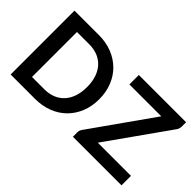

<svg xmlns="http://www.w3.org/2000/svg" viewBox="-83 -1130 1537 1537"><g transform="rotate(45 685.5 -361.5)"><path d="M80.5 0ZM722.5 -361.5Q722.5 -282 696 -215.5Q669.5 -149 621.5 -101Q573.5 -53 506 -26.5Q438.5 0 356 0H80.5V-723H356Q438.5 -723 506 -696.2Q573.5 -669.5 621.5 -621.8Q669.5 -574 696 -507.5Q722.5 -441 722.5 -361.5ZM584.5 -361.5Q584.5 -421 568.8 -468.2Q553 -515.5 523.2 -548.2Q493.5 -581 451.2 -598.5Q409 -616 356 -616H215.5V-107H356Q409 -107 451.2 -124.5Q493.5 -142 523.2 -174.8Q553 -207.5 568.8 -254.8Q584.5 -302 584.5 -361.5ZM1344 -723V-673.5Q1344 -650.5 1331 -631.5L960 -107.5H1335.5V0H785.5V-53Q785.5 -63 789 -72.2Q792.5 -81.5 798 -89.5L1170 -616H809V-723Z"/></g></svg>

Font: Lato
Style: Bold
Weight: 700
Designer: Lukasz Dziedzic
Foundry: tyPoland Lukasz Dziedzic
Version: Version 2.007; 2014-02-27